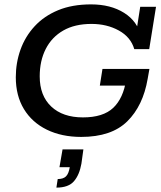

<svg xmlns="http://www.w3.org/2000/svg" viewBox="-20 -614 736 875"><path d="M350 10Q261 10 193.5 -23Q126 -56 89 -117Q52 -178 52 -262Q52 -328 73.5 -388Q95 -448 138 -494.5Q181 -541 245 -567.5Q309 -594 395 -594Q484 -594 545.5 -555.5Q607 -517 623 -447L600 -461L619 -583H691L660 -390H592Q576 -445 521.5 -475Q467 -505 397 -505Q321 -505 268.5 -475Q216 -445 188.5 -391Q161 -337 161 -266Q161 -178 213.5 -128.5Q266 -79 358 -79Q450 -79 496 -122.5Q542 -166 555 -251L591 -224H435L447 -300H661L653 -255Q632 -132 560 -61Q488 10 350 10ZM237 241 243 202Q268 202 280.5 190Q293 178 298 148H251L265 67H360L351 132Q342 183 317 212Q292 241 237 241Z"/></svg>

Font: Rokkitt Medium
Style: Italic
Weight: 500
Italic angle: -9°
Designer: Vernon Adams
Foundry: Vernon Adams
Version: Version 3.103